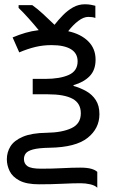

<svg xmlns="http://www.w3.org/2000/svg" viewBox="-20 -684 530 898"><path d="M377 -664Q393 -664 406 -661.5Q419 -659 426 -657V-600Q413 -605 393 -605Q371 -605 346 -586Q321 -567 299 -538Q358 -525 392.5 -491Q427 -457 427 -405Q427 -356 399 -327.5Q371 -299 324 -286V-282Q356 -273 383.5 -257.5Q411 -242 428 -216Q445 -190 445 -150Q445 -83 389.5 -39Q334 5 212 7Q160 8 134.5 15Q109 22 100.5 33.5Q92 45 92 60Q92 82 109 93.5Q126 105 172 105Q225 105 271.5 102.5Q318 100 355 100Q388 100 407 105.5Q426 111 435 120V194Q424 183 402 178Q380 173 357 173Q323 173 271 175.5Q219 178 163 178Q104 178 71 160.5Q38 143 25 116Q12 89 12 61Q12 28 29 0.5Q46 -27 87 -44.5Q128 -62 198 -63Q270 -64 314 -84.5Q358 -105 358 -154Q358 -201 319.5 -222Q281 -243 203 -243H133V-315H191Q260 -315 301.5 -333.5Q343 -352 343 -397Q343 -435 311.5 -454Q280 -473 221 -473Q182 -473 146 -464.5Q110 -456 70 -439L39 -509Q70 -522 99 -530.5Q128 -539 161 -543Q140 -569 113.5 -598.5Q87 -628 67 -647V-660H131Q155 -643 181 -619Q207 -595 235 -568Q253 -591 274.5 -613Q296 -635 321.5 -649.5Q347 -664 377 -664Z"/></svg>

Font: Noto IKEA Arabic
Style: Regular
Weight: 400
Designer: Monotype Design Team
Foundry: Monotype Imaging Inc.
Version: Version 1.200